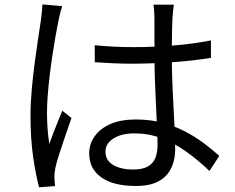

<svg xmlns="http://www.w3.org/2000/svg" viewBox="-20 -791 1040 849"><path d="M398.8 -591Q441.6 -587 483 -584.8Q524.5 -582.6 568.7 -582.6Q658.8 -582.6 748.1 -589.9Q837.3 -597.2 912.7 -612.4V-535.2Q832.9 -522.3 744.2 -516Q655.6 -509.7 567.2 -509.3Q524 -509.3 483.6 -511.1Q443.2 -512.9 399.2 -515.9ZM748.6 -770.5Q746.6 -755.3 745.1 -740.3Q743.6 -725.4 742.6 -710.2Q741.6 -692.1 740.9 -664.2Q740.2 -636.3 740 -604.6Q739.8 -572.8 739.8 -543.2Q739.8 -485.9 742 -428.7Q744.2 -371.6 747.2 -317.9Q750.2 -264.2 752.4 -216.8Q754.6 -169.3 754.6 -130.5Q754.6 -99.9 746.3 -71.1Q737.9 -42.3 718.4 -18.9Q698.9 4.4 665.5 17.9Q632.1 31.4 581.6 31.4Q481.1 31.4 427.8 -6.8Q374.4 -45 374.4 -112.3Q374.4 -154.3 398.6 -188.4Q422.7 -222.6 468.6 -242.7Q514.5 -262.7 580.2 -262.7Q643.6 -262.7 697.1 -248.6Q750.6 -234.4 796.2 -210.8Q841.9 -187.3 880 -158.7Q918.1 -130.1 949.8 -101.7L906.2 -35.1Q854.1 -84.7 801.6 -122Q749 -159.2 693 -180.2Q637.1 -201.2 573.7 -201.2Q517.4 -201.2 481.8 -178.8Q446.3 -156.3 446.3 -120.1Q446.3 -81.9 480.3 -61.7Q514.3 -41.4 568.2 -41.4Q610.5 -41.4 634.1 -55Q657.6 -68.6 667.1 -93Q676.7 -117.4 676.7 -150.5Q676.7 -177.3 674.7 -223Q672.7 -268.7 669.9 -323.6Q667.1 -378.4 665.1 -435.4Q663.1 -492.3 663.1 -542Q663.1 -593.4 662.9 -638.1Q662.7 -682.7 662.9 -708.8Q662.9 -721.6 661.9 -739.3Q661 -756.9 658.6 -770.5ZM255.1 -763.6Q252.3 -755.6 248.7 -743.2Q245.2 -730.7 242.5 -718Q239.8 -705.3 237.8 -696.3Q232 -668.1 225.3 -629.6Q218.6 -591 211.8 -546.5Q205 -502 199.6 -456.5Q194.2 -411 191 -368.9Q187.8 -326.8 187.8 -293.3Q187.8 -257.2 190.2 -224.1Q192.7 -191 197.9 -153.8Q205.8 -176.8 215.9 -203.1Q226.1 -229.4 236.6 -255.2Q247 -280.9 255.5 -301.4L296.1 -269.2Q284.2 -234.6 269.4 -192.4Q254.6 -150.1 242.4 -111.6Q230.1 -73 224.7 -48.3Q222.7 -38.3 221.4 -25.3Q220 -12.3 220.6 -3.1Q221.2 4.3 221.8 14Q222.4 23.8 223.4 31.5L152.9 37.3Q138.1 -16.8 126.5 -97.4Q114.9 -178.1 114.9 -279.5Q114.9 -334.6 120.4 -395.2Q125.8 -455.8 133.5 -513.7Q141.2 -571.6 148.6 -620.3Q156 -668.9 160.6 -700Q163 -717.5 165 -736.3Q167 -755.1 167.4 -771.5Z"/></svg>

Font: Noto Sans SC Thin
Style: Regular
Weight: 100
Designer: Ryoko NISHIZUKA 西塚涼子 (kana, bopomofo & ideographs); Paul D. Hunt (Latin, Greek & Cyrillic); Sandoll Communications 산돌커뮤니
Foundry: Adobe
Version: Version 2.004-H2;hotconv 1.0.118;makeotfexe 2.5.65603